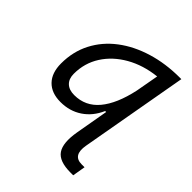

<svg xmlns="http://www.w3.org/2000/svg" viewBox="-210 -647 1006 1006"><g transform="rotate(45 293.0 -143.5)"><path d="M183.1 10.3Q116.2 10.3 79.3 -27.8Q42.5 -65.9 42.5 -135.3Q42.5 -223.1 79.6 -294.7Q116.7 -366.2 183.6 -417Q250.5 -467.8 340.3 -495.1Q430.2 -522.5 535.6 -522.5H546.4L439.9 77.1Q424.8 162.6 492.7 162.6H514.2L502 234.4H481.4Q397.5 234.4 369.6 193.1Q341.8 151.9 357.4 61.5L389.6 -122.1H382.3Q354.5 -58.6 302.7 -24.2Q251 10.3 183.1 10.3ZM446.8 -442.9Q353.5 -432.6 281.5 -391.6Q209.5 -350.6 168.7 -286.9Q127.9 -223.1 127.9 -144Q127.9 -106.9 148.9 -86.7Q169.9 -66.4 208.5 -66.4Q291 -66.4 344.2 -130.1Q397.5 -193.8 423.8 -315.4Z"/></g></svg>

Font: Cascadia Mono PL SemiLight
Style: Italic
Weight: 350
Italic angle: -10°
Monospace: yes
Designer: Aaron Bell
Foundry: Saja Typeworks
Version: Version 2404.023; ttfautohint (v1.8.4)